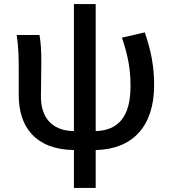

<svg xmlns="http://www.w3.org/2000/svg" viewBox="-20 -723 837 943"><path d="M343 200H450V14C633 10 737 -104 737 -305C737 -396 722 -475 691 -564L579 -538C611 -443 621 -377 621 -300C621 -149 561 -83 450 -79V-703H343V-79C230 -81 181 -151 181 -248C181 -285 183 -364 183 -419C183 -469 181 -512 174 -551H62C71 -492 72 -437 72 -394V-255C72 -103 151 11 343 14Z"/></svg>

Font: Noto Sans CJK TC Medium
Style: Regular
Weight: 500
Designer: Ryoko NISHIZUKA 西塚涼子 (kana, bopomofo & ideographs); Paul D. Hunt (Latin, Greek & Cyrillic); Sandoll Communications 산돌커뮤니
Foundry: Adobe
Version: Version 2.004;hotconv 1.0.118;makeotfexe 2.5.65603